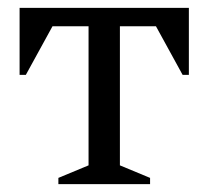

<svg xmlns="http://www.w3.org/2000/svg" viewBox="-20 -470 532 490"><path d="M30 -279V-450H462V-279H446L378 -403H286V-48L363 -16V0H129V-16L206 -48V-403H114L46 -279Z"/></svg>

Font: Spectral
Style: Regular
Weight: 400
Designer: Jean-Baptiste Levee
Foundry: Production Type
Version: Version 2.001